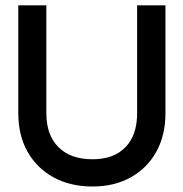

<svg xmlns="http://www.w3.org/2000/svg" viewBox="-20 -670 667 698"><path d="M46.5 -650.5H148.5V-258.5Q148.5 -178.5 192.8 -134.8Q237 -91 316.5 -91Q393.5 -91 436 -134.8Q478.5 -178.5 478.5 -258.5V-650.5H581.5V-258.5Q581.5 -178 548.2 -118.2Q515 -58.5 455.2 -25.2Q395.5 8 316.5 8Q235.5 8 174.8 -25.2Q114 -58.5 80.2 -118.2Q46.5 -178 46.5 -258.5Z"/></svg>

Font: Overused Grotesk Medium
Style: Regular
Weight: 525
Version: Version 0.004